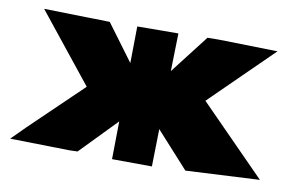

<svg xmlns="http://www.w3.org/2000/svg" viewBox="-60 -601 1090 715"><g transform="rotate(10 485.0 -243.0)"><path d="M399.9 10.3 401.9 -132.8 268.6 4.4Q250.5 5.4 237.8 5.4L13.2 1L64.9 -50.8L260.3 -238.8L53.7 -497.1L302.7 -491.7L404.8 -354L406.7 -492.7L562 -493.7L558.6 -350.6L671.4 -496.6Q687.5 -497.1 712.4 -497.1L937 -492.2L704.6 -264.2L955.6 -9.3L676.3 4.9L553.7 -130.4L550.8 11.2Z"/></g></svg>

Font: Seymour One
Style: Book
Weight: 400
Designer: vernon adams
Foundry: vernon adams
Version: Version 1.000; ttfautohint (v0.93) -l 8 -r 50 -G 200 -x 0 -w